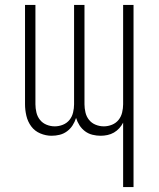

<svg xmlns="http://www.w3.org/2000/svg" viewBox="-20 -540 640 775"><path d="M477 215V-45Q471 -33 461.5 -22.5Q452 -12 440 -5Q428 2 414 5Q400 8 386 8Q370 8 353.5 4Q337 0 323.5 -10Q310 -20 301 -34Q292 -48 287 -64Q282 -48 273 -34Q264 -20 250.5 -10Q237 0 221 4Q205 8 188 8Q165 8 142.5 -1.5Q120 -11 106 -30Q92 -49 86.5 -72.5Q81 -96 81 -119V-520H123V-119Q123 -103 127 -86Q131 -69 141.5 -56Q152 -43 168 -36.5Q184 -30 201 -30Q218 -30 234 -36.5Q250 -43 260.5 -56Q271 -69 275 -86Q279 -103 279 -119V-520H321V-119Q321 -103 325 -86Q329 -69 339.5 -56Q350 -43 366 -36.5Q382 -30 399 -30Q416 -30 432 -36.5Q448 -43 458.5 -56Q469 -69 473 -86Q477 -103 477 -119V-520H519V215Z"/></svg>

Font: Iosevka Extralight Extended
Style: Regular
Weight: 200
Width: 7
Monospace: yes
Designer: Belleve Invis
Foundry: Belleve Invis
Version: Version 32.5.0; ttfautohint (v1.8.4)